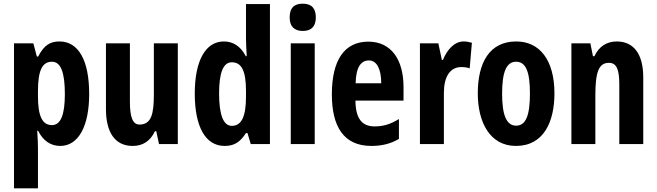

<svg xmlns="http://www.w3.org/2000/svg" viewBox="-20 -782 3566 1042"><path d="M303 -557C254 -557 220 -539 187 -475H180L161 -547H56V240H186V21C186 1 185 -30 182 -72H187C215 -16 257 10 307 10C405 10 464 -96 464 -272C464 -454 406 -557 303 -557ZM262 -447C310 -447 332 -389 332 -271C332 -158 309 -103 262 -103C210 -103 186 -151 186 -260V-287C186 -399 209 -447 262 -447Z M945 -547H815V-269C815 -165 802 -106 737 -106C700 -106 685 -147 685 -229V-547H555V-190C555 -65 603 10 700 10C756 10 796 -17 821 -70H828L843 0H945Z M1199 10C1252 10 1283 -11 1315 -60H1323L1341 0H1445V-760H1315V-570C1315 -549 1317 -519 1319 -477H1314C1286 -531 1245 -557 1195 -557C1095 -557 1037 -452 1037 -274C1037 -96 1094 10 1199 10ZM1238 -99C1193 -99 1169 -157 1169 -275C1169 -386 1191 -444 1238 -444C1292 -444 1315 -396 1315 -288V-257C1315 -148 1290 -99 1238 -99Z M1623 -762C1574 -762 1552 -737 1552 -687C1552 -639 1577 -614 1623 -614C1670 -614 1694 -639 1694 -687C1694 -736 1672 -762 1623 -762ZM1688 -547H1558V0H1688Z M1979 -556C1848 -556 1781 -454 1781 -270C1781 -97 1844 10 1995 10C2052 10 2101 -2 2145 -28V-136C2098 -107 2059 -96 2013 -96C1943 -96 1910 -140 1909 -236H2170V-309C2170 -460 2102 -556 1979 -556ZM1982 -454C2025 -454 2049 -407 2049 -330H1910C1912 -418 1939 -454 1982 -454Z M2496 -557C2444 -557 2405 -509 2384 -457H2378L2359 -547H2259V0H2389V-279C2389 -364 2422 -418 2483 -418C2501 -418 2516 -416 2529 -411L2541 -550C2523 -555 2510 -557 2496 -557Z M2989 -275C2989 -457 2908 -557 2782 -557C2635 -557 2573 -440 2573 -275C2573 -120 2638 10 2780 10C2932 10 2989 -123 2989 -275ZM2705 -273C2705 -391 2728 -447 2781 -447C2835 -447 2856 -390 2856 -275C2856 -158 2835 -100 2781 -100C2728 -100 2705 -159 2705 -273Z M3327 -557C3272 -557 3230 -529 3206 -477H3198L3184 -547H3081V0H3211V-263C3211 -393 3230 -441 3285 -441C3328 -441 3341 -401 3341 -324V0H3471V-362C3471 -489 3419 -557 3327 -557Z"/></svg>

Font: Noto Sans Armenian ExtraCondensed
Style: Regular
Weight: 400
Width: 2
Designer: Monotype Design Team
Foundry: Monotype Imaging Inc.
Version: Version 2.008